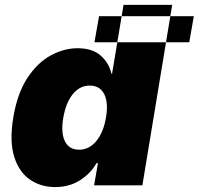

<svg xmlns="http://www.w3.org/2000/svg" viewBox="-20 -747 801 774"><path d="M554 0 674.1 -727.3H478L431.8 -450.3H428.9Q420.3 -491.8 386.7 -522.2Q353.1 -552.6 292.3 -552.6Q238.4 -552.6 185 -523.8Q131.6 -495 90.7 -433.2Q49.8 -371.4 33.5 -272.7Q17.8 -178.3 37 -116.1Q56.2 -54 100.1 -23.4Q144 7.1 202.2 7.1Q259.7 7.1 302.7 -20.4Q345.8 -47.9 369.1 -89.5H374.8L359.4 0ZM407.1 -272.7Q396.9 -213.1 368.2 -178.3Q339.4 -143.5 298.9 -143.5Q258.4 -143.5 241.6 -177.7Q224.7 -212 235.2 -272.7Q245.7 -333.5 273.6 -367.7Q301.4 -402 341.9 -402Q382.4 -402 400 -367.7Q417.6 -333.5 407.1 -272.7ZM360.8 -576.7 379.3 -681.8H761.4L742.9 -576.7Z"/></svg>

Font: Inter UI Black
Style: Italic
Weight: 900
Italic angle: -9.39999°
Designer: Rasmus Andersson
Foundry: rsms
Version: 3.2;8d6f07862